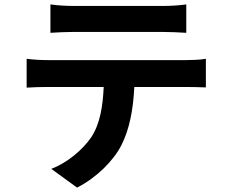

<svg xmlns="http://www.w3.org/2000/svg" viewBox="-20 -787 1040 872"><path d="M718 -642C752 -642 791 -640 826 -638V-767C792 -762 752 -760 718 -760H316C283 -760 241 -762 209 -767V-638C240 -640 282 -642 316 -642ZM197 -514C166 -514 130 -516 101 -520V-389C129 -391 167 -392 197 -392H451C447 -306 435 -225 394 -163C354 -105 284 -47 213 -20L330 65C419 20 496 -58 531 -127C567 -197 585 -287 590 -392H824C852 -392 890 -391 915 -390V-520C889 -515 845 -514 824 -514Z"/></svg>

Font: Noto Sans T Chinese Bold
Style: Bold
Weight: 700
Designer: Ryoko NISHIZUKA (kana & ideographs); Paul D. Hunt (Latin, Greek & Cyrillic); Wenlong ZHANG (bopomofo); Sandoll Communica
Foundry: Adobe Systems Incorporated
Version: Version 1.000;PS 1;hotconv 1.0.78;makeotf.lib2.5.61930